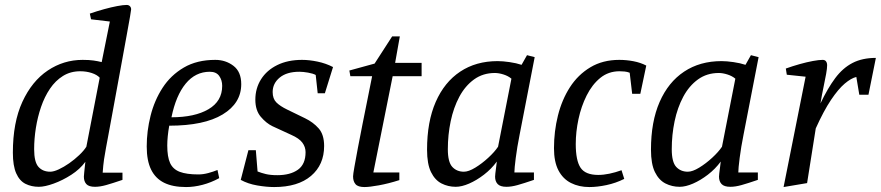

<svg xmlns="http://www.w3.org/2000/svg" viewBox="-20 -747 3560 776"><path d="M137 8Q107 8 83 -4Q59 -16 45.5 -46.5Q32 -77 32 -130Q32 -252 70.5 -335.5Q109 -419 173 -462Q237 -505 314 -505Q340 -505 357.5 -502.5Q375 -500 391 -496L424 -660L348 -669L343 -692Q372 -702 401 -710Q430 -718 454 -722.5Q478 -727 492 -727Q500 -727 505 -722Q510 -717 510 -709Q510 -706 505.5 -679.5Q501 -653 493 -610Q485 -567 475.5 -514Q466 -461 455.5 -405Q445 -349 435.5 -296Q426 -243 418 -201Q413 -173 408.5 -150Q404 -127 400.5 -103Q397 -79 395 -49H475V-20Q434 -6 409 1Q384 8 364 8Q339 8 329 -3Q319 -14 319 -33Q319 -36 320.5 -51Q322 -66 323.5 -79.5Q325 -93 325 -93Q303 -63 268 -40.5Q233 -18 197 -5Q161 8 137 8ZM183 -53Q197 -53 217.5 -62.5Q238 -72 259.5 -87Q281 -102 300 -120Q319 -138 329 -154L383 -433Q372 -445 350.5 -452Q329 -459 304 -459Q265 -459 234.5 -440Q204 -421 182 -388.5Q160 -356 146 -315Q132 -274 125 -230Q118 -186 118 -144Q118 -92 135.5 -72.5Q153 -53 183 -53Z M732 9Q678 9 643 -8.5Q608 -26 590.5 -62Q573 -98 573 -155Q573 -217 588.5 -279Q604 -341 637 -392Q670 -443 723 -474Q776 -505 850 -505Q892 -505 923.5 -481Q955 -457 955 -407Q955 -330 880 -284.5Q805 -239 664 -239Q660 -217 658 -196.5Q656 -176 656 -159Q656 -113 667.5 -88Q679 -63 706.5 -52.5Q734 -42 782 -42Q801 -42 821.5 -47.5Q842 -53 859 -60L866 -27Q833 -9 798.5 0Q764 9 732 9ZM673 -273Q767 -273 822.5 -305.5Q878 -338 878 -400Q878 -423 866 -440Q854 -457 828 -457Q770 -457 730.5 -409Q691 -361 673 -273Z M1088 9Q1057 9 1019.5 2.5Q982 -4 953 -20L984 -140H1014L1021 -54Q1036 -48 1054.5 -43.5Q1073 -39 1101 -39Q1153 -39 1184 -61Q1215 -83 1215 -132Q1215 -153 1202 -170.5Q1189 -188 1157 -202L1081 -237Q1056 -249 1034 -275Q1012 -301 1012 -344Q1012 -390 1035 -426.5Q1058 -463 1100.5 -484Q1143 -505 1201 -505Q1230 -505 1263.5 -498Q1297 -491 1326 -476L1293 -370H1264L1256 -444Q1245 -450 1225 -453.5Q1205 -457 1190 -457Q1139 -457 1110.5 -433.5Q1082 -410 1082 -375Q1082 -348 1097 -333Q1112 -318 1141 -304L1213 -269Q1246 -253 1268 -228Q1290 -203 1290 -157Q1290 -81 1237 -36Q1184 9 1088 9Z M1453 9Q1427 9 1417 -2.5Q1407 -14 1407 -34Q1407 -42 1412.5 -73Q1418 -104 1426.5 -149.5Q1435 -195 1445.5 -247Q1456 -299 1466 -349Q1476 -399 1484 -439H1396L1392 -462L1494 -490L1565 -600H1596L1577 -493H1684V-439H1567L1489 -50H1594V-19Q1550 -5 1511.5 2Q1473 9 1453 9Z M1822 8Q1791 8 1764.5 -5.5Q1738 -19 1722 -51.5Q1706 -84 1706 -142Q1706 -255 1741 -335Q1776 -415 1840 -457.5Q1904 -500 1991 -500Q2012 -500 2039.5 -496Q2067 -492 2088 -485L2110 -524L2141 -516L2080 -202Q2070 -152 2064.5 -109Q2059 -66 2059 -50H2138V-20Q2097 -6 2072 1Q2047 8 2027 8Q2002 8 1991.5 -3Q1981 -14 1981 -33Q1981 -36 1982 -46Q1983 -56 1985 -69.5Q1987 -83 1988 -94Q1966 -64 1936 -41Q1906 -18 1876 -5Q1846 8 1822 8ZM1855 -53Q1874 -53 1901 -69.5Q1928 -86 1953.5 -109.5Q1979 -133 1993 -154L2047 -429Q2034 -440 2015 -446Q1996 -452 1980 -452Q1932 -452 1896 -426Q1860 -400 1836.5 -356Q1813 -312 1801.5 -257Q1790 -202 1790 -144Q1790 -92 1808 -72.5Q1826 -53 1855 -53Z M2362 9Q2320 9 2287.5 -7.5Q2255 -24 2237 -58.5Q2219 -93 2219 -148Q2219 -216 2235 -280Q2251 -344 2283.5 -394.5Q2316 -445 2366 -475Q2416 -505 2483 -505Q2512 -505 2540.5 -499.5Q2569 -494 2592 -482L2568 -368H2535L2525 -453Q2515 -457 2504 -458Q2493 -459 2484 -459Q2439 -459 2406 -432Q2373 -405 2351 -361Q2329 -317 2318 -265.5Q2307 -214 2307 -165Q2307 -98 2326.5 -69Q2346 -40 2398 -40Q2419 -40 2443 -45Q2467 -50 2492 -59L2503 -24Q2469 -7 2431.5 1Q2394 9 2362 9Z M2727 8Q2696 8 2669.5 -5.5Q2643 -19 2627 -51.5Q2611 -84 2611 -142Q2611 -255 2646 -335Q2681 -415 2745 -457.5Q2809 -500 2896 -500Q2917 -500 2944.5 -496Q2972 -492 2993 -485L3015 -524L3046 -516L2985 -202Q2975 -152 2969.5 -109Q2964 -66 2964 -50H3043V-20Q3002 -6 2977 1Q2952 8 2932 8Q2907 8 2896.5 -3Q2886 -14 2886 -33Q2886 -36 2887 -46Q2888 -56 2890 -69.5Q2892 -83 2893 -94Q2871 -64 2841 -41Q2811 -18 2781 -5Q2751 8 2727 8ZM2760 -53Q2779 -53 2806 -69.5Q2833 -86 2858.5 -109.5Q2884 -133 2898 -154L2952 -429Q2939 -440 2920 -446Q2901 -452 2885 -452Q2837 -452 2801 -426Q2765 -400 2741.5 -356Q2718 -312 2706.5 -257Q2695 -202 2695 -144Q2695 -92 2713 -72.5Q2731 -53 2760 -53Z M3147 9 3236 -437 3160 -445 3156 -470Q3184 -480 3212.5 -488Q3241 -496 3265.5 -500.5Q3290 -505 3305 -505Q3314 -505 3318.5 -499Q3323 -493 3323 -483Q3323 -471 3319 -448.5Q3315 -426 3308.5 -395.5Q3302 -365 3296 -329Q3325 -390 3355.5 -431Q3386 -472 3425.5 -492.5Q3465 -513 3520 -513L3490 -364H3453L3441 -436Q3420 -431 3394 -409Q3368 -387 3338.5 -343Q3309 -299 3277 -228L3242 -7Z"/></svg>

Font: Manuale
Style: Italic
Weight: 400
Italic angle: -11°
Designer: Eduardo Tunni / Pablo Cosgaya
Foundry: Eduardo Tunni / Pablo Cosgaya
Version: Version 1.002